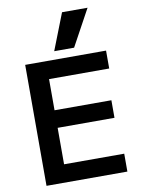

<svg xmlns="http://www.w3.org/2000/svg" viewBox="-105 -1071 844 1141"><g transform="rotate(-10 317.0 -500.0)"><path d="M81 0V-730H569V-622H206V-434H549V-328H206V-108H569V0ZM385 -780H265L351 -1000H505Z"/></g></svg>

Font: M PLUS 2 SemiBold
Style: Regular
Weight: 600
Designer: Coji Morishita
Foundry: UNDERFOREST DESIGN
Version: Version 1.001